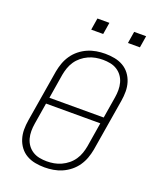

<svg xmlns="http://www.w3.org/2000/svg" viewBox="-167 -1022 933 1130"><g transform="rotate(20 300.0 -457.0)"><path d="M250 8Q220 8 191 2.5Q162 -3 137.5 -17Q113 -31 96 -53.5Q79 -76 70.5 -103.5Q62 -131 62 -160.5Q62 -190 67 -220L121 -546Q126 -573 135.5 -599.5Q145 -626 161.5 -650Q178 -674 201 -692.5Q224 -711 250.5 -722.5Q277 -734 304.5 -738.5Q332 -743 359 -743Q389 -743 418 -737.5Q447 -732 471.5 -718Q496 -704 513 -681.5Q530 -659 538.5 -631.5Q547 -604 547 -574.5Q547 -545 542 -515L488 -189Q483 -162 473.5 -135.5Q464 -109 447.5 -85Q431 -61 408 -42.5Q385 -24 358.5 -12.5Q332 -1 304.5 3.5Q277 8 250 8ZM478 -387 500 -521Q504 -545 504 -568.5Q504 -592 498 -614Q492 -636 479 -654Q466 -672 447 -684Q428 -696 405 -700.5Q382 -705 359 -705Q336 -705 313.5 -701Q291 -697 269 -687Q247 -677 228 -661.5Q209 -646 195.5 -626Q182 -606 174.5 -584Q167 -562 163 -540L138 -387ZM250 -30Q273 -30 295.5 -34Q318 -38 340 -48Q362 -58 381 -73.5Q400 -89 413.5 -109Q427 -129 434.5 -151Q442 -173 446 -195L471 -348H131L109 -214Q105 -190 105 -166.5Q105 -143 111 -121Q117 -99 130 -81Q143 -63 162 -51Q181 -39 204 -34.5Q227 -30 250 -30ZM462 -848 474 -922H549L537 -848ZM232 -848 244 -922H319L307 -848Z"/></g></svg>

Font: Iosevka SS04 XLt Ex
Style: Italic
Weight: 200
Width: 7
Italic angle: -9°
Monospace: yes
Designer: Belleve Invis
Foundry: Belleve Invis
Version: Version 19.0.0; ttfautohint (v1.8.4)